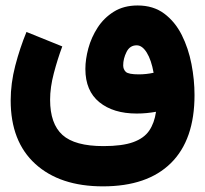

<svg xmlns="http://www.w3.org/2000/svg" viewBox="-20 -449 742 694"><path d="M205.1 -281.2Q188 -235.4 174.6 -184.3Q161.1 -133.3 161.1 -88.4Q161.1 -1.5 205.8 38.8Q250.5 79.1 354 79.1Q421.9 79.1 461.2 64.9Q500.5 50.8 519.3 23.2Q538.1 -4.4 543.9 -44.9Q527.3 -42 510 -40.3Q492.7 -38.6 474.1 -38.6Q389.6 -38.6 339.1 -79.6Q288.6 -120.6 288.6 -199.7Q288.6 -234.4 299.3 -274.2Q310.1 -314 332.8 -349.1Q355.5 -384.3 391.4 -406.7Q427.2 -429.2 477.5 -429.2Q534.2 -429.2 573.5 -399.9Q612.8 -370.6 637 -322.5Q661.1 -274.4 672.1 -217.5Q683.1 -160.6 683.1 -105.5Q683.1 56.2 597.9 140.4Q512.7 224.6 352.1 224.6Q196.8 224.6 107.7 143.6Q18.6 62.5 18.6 -85.9Q18.6 -147.9 35.2 -211.7Q51.8 -275.4 75.7 -333.5ZM535.2 -186Q526.9 -232.4 510.5 -258.8Q494.1 -285.2 474.1 -285.2Q449.2 -285.2 437.3 -261Q425.3 -236.8 425.3 -212.9Q425.3 -198.2 434.8 -189.2Q444.3 -180.2 481.9 -180.2Q508.8 -180.2 535.2 -186Z"/></svg>

Font: Vazir Black WOL-UI
Style: Black-WOL-UI
Weight: 900
Designer: Saber Rastikerdar
Foundry: Saber Rastikerdar
Version: Version 30.0.0